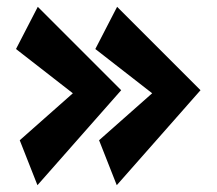

<svg xmlns="http://www.w3.org/2000/svg" viewBox="-20 -654 636 564"><path d="M91 -634 336 -389 90 -110 38 -242 194 -380 27 -510ZM324 -634 569 -389 323 -110 271 -242 427 -380 260 -510Z"/></svg>

Font: Marhey ExtraBold
Style: Regular
Weight: 800
Designer: Nur Syamsi & Bustanul Arifin
Foundry: Namelatype
Version: Version 1.000; ttfautohint (v1.8.4.7-5d5b)